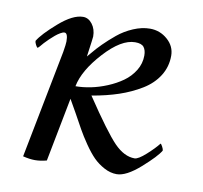

<svg xmlns="http://www.w3.org/2000/svg" viewBox="-57 -486 585 552"><g transform="rotate(10 235.5 -210.0)"><path d="M104.5 -315.4Q108.4 -338.9 108.4 -346.7Q108.4 -371.1 98.6 -371.1Q93.8 -371.1 86.7 -366.9Q79.6 -362.8 72.5 -356.9Q65.4 -351.1 57.9 -343.8Q50.3 -336.4 44.9 -330.6Q39.6 -324.7 35.2 -319.3L30.3 -314.5Q27.8 -314.5 24.2 -321.5Q20.5 -328.6 20.5 -333Q33.2 -354.5 73.5 -389.6Q113.8 -424.8 143.6 -424.8Q159.2 -424.8 170.4 -410.2Q181.6 -395.5 181.6 -374Q181.6 -370.1 174.8 -322.3L173.8 -314.5L184.6 -327.1Q194.8 -339.8 210.2 -355.2Q225.6 -370.6 245.4 -387Q265.1 -403.3 290.3 -414.1Q315.4 -424.8 338.9 -424.8Q368.2 -424.8 390.1 -405.5Q412.1 -386.2 412.1 -358.4Q412.1 -326.2 395.5 -299.8Q378.9 -273.4 349.4 -255.4Q319.8 -237.3 284.4 -225.3Q249 -213.4 206.1 -206.1Q270.5 -109.9 299.8 -79.8Q329.1 -49.8 359.4 -49.8Q370.1 -49.8 392.1 -69.6Q414.1 -89.4 425.8 -104.5Q427.7 -104.5 431.6 -97.2Q435.5 -89.8 435.5 -85.9Q425.3 -67.9 384.8 -32Q344.2 3.9 316.4 3.9Q297.9 3.9 279.8 -5.9Q261.7 -15.6 248 -29.3Q234.4 -43 219 -65.4Q203.6 -87.9 193.8 -105.5Q184.1 -123 169.9 -148.7Q155.8 -174.3 148.4 -186.5L112.3 0Q94.2 4.9 78.1 4.9Q62.5 4.9 43 0ZM303.7 -378.9Q263.2 -378.9 214.4 -325.4Q165.5 -272 156.2 -224.6Q176.8 -224.6 200.2 -229.2Q223.6 -233.9 247.8 -243.9Q272 -253.9 291.5 -267.8Q311 -281.7 323.5 -302Q335.9 -322.3 335.9 -345.7Q335.9 -361.3 329.1 -370.1Q322.3 -378.9 303.7 -378.9Z"/></g></svg>

Font: Crimson
Style: Italic
Weight: 400
Italic angle: -11°
Version: Version 0.8